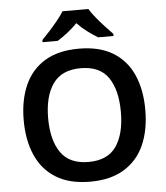

<svg xmlns="http://www.w3.org/2000/svg" viewBox="-61 -992 913 1057"><g transform="rotate(-5 395.0 -464.0)"><path d="M731 -358Q731 -247 694.5 -164.5Q658 -82 583 -36Q508 10 395 10Q281 10 206.5 -36Q132 -82 95.5 -165Q59 -248 59 -359Q59 -469 95.5 -551.5Q132 -634 206.5 -679.5Q281 -725 396 -725Q509 -725 583.5 -679.5Q658 -634 694.5 -551.5Q731 -469 731 -358ZM194 -358Q194 -237 242 -168Q290 -99 395 -99Q501 -99 548.5 -168Q596 -237 596 -358Q596 -479 549 -548Q502 -617 396 -617Q291 -617 242.5 -548Q194 -479 194 -358ZM467 -938Q480 -916 502.5 -888.5Q525 -861 549 -835Q573 -809 592 -790V-778H507Q480 -794 450 -816.5Q420 -839 394 -866Q368 -839 339.5 -817Q311 -795 284 -778H200V-790Q219 -809 242.5 -835Q266 -861 288.5 -888.5Q311 -916 324 -938Z"/></g></svg>

Font: Noto Sans Ethiopic SemiBold
Style: Regular
Weight: 600
Designer: Monotype Design Team
Foundry: Monotype Imaging Inc.
Version: Version 2.102; ttfautohint (v1.8.4.7-5d5b)